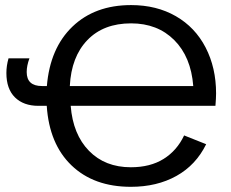

<svg xmlns="http://www.w3.org/2000/svg" viewBox="-20 -718 901 748"><path d="M255.4 -305.7Q264.2 -194.3 326.7 -130.4Q389.2 -66.4 489.7 -66.4Q565.4 -66.4 617.4 -98.9Q669.4 -131.3 697.3 -190.4L783.2 -156.2Q743.2 -74.7 667.2 -32.5Q591.3 9.8 489.7 9.8Q345.7 9.8 258.8 -73.5Q171.9 -156.7 162.1 -305.7H129.4Q71.8 -305.7 38.3 -338.6Q4.9 -371.6 4.9 -433.6Q4.9 -461.9 13.2 -490.7H94.7Q84 -461.9 84 -437.5Q84 -382.8 143.6 -382.8H162.6Q174.8 -530.3 262.2 -614.3Q349.6 -698.2 490.7 -698.2Q589.8 -698.2 665 -655Q740.2 -611.8 781 -533Q821.8 -454.1 821.8 -354Q821.8 -336.4 819.3 -305.7ZM490.7 -627Q383.3 -627 320.6 -562Q257.8 -497.1 252 -382.8H732.9Q724.1 -496.6 658.9 -561.8Q593.8 -627 490.7 -627Z"/></svg>

Font: Arial
Style: Regular
Weight: 400
Designer: Steve Matteson
Foundry: Ascender Corporation
Version: Version 2.00.3